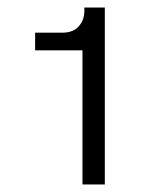

<svg xmlns="http://www.w3.org/2000/svg" viewBox="-20 -734 442 511"><path d="M259 -243H199.5V-600H73.5V-647H145.5Q174.5 -647 189.5 -663.8Q204.5 -680.5 204.5 -705V-714H259Z"/></svg>

Font: Acari Sans
Style: Regular
Weight: 400
Designer: Alfredo Marco Pradil and Stefan Peev (font) & Cristiano Sobral (main changes)
Foundry: Alfredo Marco Pradil and Stefan Peev (font) & Cristiano Sobral (main changes)
Version: Version 1.063; ttfautohint (v1.8.3)